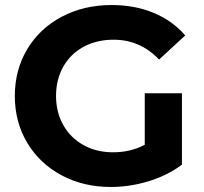

<svg xmlns="http://www.w3.org/2000/svg" viewBox="-20 -732 811 764"><path d="M556 -361H704V-77Q647 -34 572 -11Q497 12 421 12Q312 12 225 -34.5Q138 -81 88.5 -163.5Q39 -246 39 -350Q39 -454 88.5 -536.5Q138 -619 226 -665.5Q314 -712 424 -712Q516 -712 591 -681Q666 -650 717 -591L613 -495Q538 -574 432 -574Q365 -574 313 -546Q261 -518 232 -467Q203 -416 203 -350Q203 -285 232 -234Q261 -183 312.5 -154.5Q364 -126 430 -126Q500 -126 556 -156Z"/></svg>

Font: Montserrat-Bold
Style: Bold
Weight: 700
Version: Version 7.200